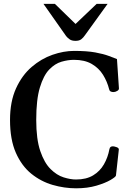

<svg xmlns="http://www.w3.org/2000/svg" viewBox="-20 -975 696 1009"><path d="M379.9 14.6Q318.4 14.6 256.8 -3.2Q195.3 -21 144.5 -62Q93.8 -103 63.2 -172.4Q32.7 -241.7 32.7 -344.7Q32.7 -441.4 64.2 -510.5Q95.7 -579.6 146.2 -623Q196.8 -666.5 255.6 -687Q314.5 -707.5 369.6 -707.5Q437 -707.5 480.7 -699.5Q524.4 -691.4 551.3 -681.2Q578.1 -670.9 594.7 -664.6L605 -511.2Q606 -502.9 596.2 -497.3Q586.4 -491.7 580.6 -491.7Q579.1 -491.7 577.9 -491.5Q576.7 -491.2 574.7 -491.2Q567.9 -491.2 561.5 -494.4Q555.2 -497.6 553.7 -505.4Q543.5 -546.4 521.5 -581.8Q499.5 -617.2 462.2 -638.9Q424.8 -660.6 368.7 -660.6Q337.4 -660.6 303 -650.6Q268.6 -640.6 238.5 -609.4Q208.5 -578.1 189.5 -514.9Q170.4 -451.7 170.4 -344.7Q170.4 -243.2 191.7 -181.2Q212.9 -119.1 245.6 -86.7Q278.3 -54.2 314.2 -43Q350.1 -31.7 379.4 -31.7Q433.6 -31.7 469.5 -53.5Q505.4 -75.2 526.1 -111.3Q546.9 -147.5 554.7 -189.9Q556.6 -199.7 561.3 -202.9Q565.9 -206.1 573.7 -206.1Q579.6 -206.1 592 -201.9Q604.5 -197.8 604.5 -189.5L589.4 -52.7Q588.9 -45.9 561.3 -29.5Q533.7 -13.2 486.8 0.7Q439.9 14.6 379.9 14.6ZM377 -760.3Q357.9 -760.3 346.9 -767.6Q335.9 -774.9 327.6 -785.2L208.5 -954.6H268.6L377 -849.1L487.8 -954.6H545.4L426.3 -789.6Q418 -777.3 407.2 -768.8Q396.5 -760.3 377 -760.3Z"/></svg>

Font: Gelasio Medium
Style: Regular
Weight: 500
Designer: Eben Sorkin
Foundry: Eben Sorkin
Version: Version 1.008